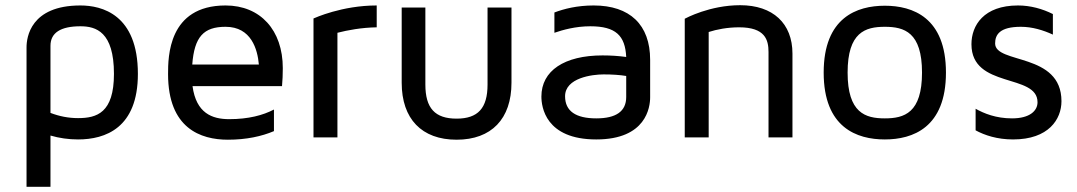

<svg xmlns="http://www.w3.org/2000/svg" viewBox="-20 -528 4140 738"><path d="M510 -244C510 -473 371 -507 289 -507C97 -507 82 -384 82 -346V190H174V-7C208 3 244 8 280 8C385 8 510 -36 510 -244ZM418 -244C418 -94 352 -74 280 -74C243 -74 208 -81 174 -94V-352C174 -402 213 -427 289 -427C349 -427 418 -406 418 -244Z M861 -70C795 -70 734 -93 720 -197H1064C1066 -219 1067 -242 1067 -266C1067 -412 981 -507 847 -507C626 -507 626 -308 626 -243C626 -35 751 9 856 9C927 9 986 -4 1033 -24V-107C991 -85 935 -70 861 -70ZM847 -425C946 -425 970 -338 975 -280H719C727 -387 763 -425 847 -425Z M1277 -402C1316 -412 1369 -422 1428 -423V-507C1294 -507 1190 -459 1185 -457V0H1277Z M1854 -499V-203C1854 -112 1817 -72 1735 -72C1652 -72 1615 -112 1615 -203V-499H1524V-210C1524 -71 1601 9 1735 9C1869 9 1946 -71 1946 -210V-499Z M2262 -507C2198 -507 2148 -494 2111 -480V-402C2143 -413 2192 -427 2249 -427C2347 -427 2383 -391 2387 -309C2358 -313 2328 -315 2296 -315C2149 -315 2061 -256 2061 -157C2061 -118 2076 8 2272 8C2464 8 2479 -116 2479 -154V-298C2479 -433 2401 -507 2262 -507ZM2387 -155C2387 -100 2348 -73 2272 -73C2193 -73 2152 -101 2152 -158C2152 -229 2257 -242 2300 -242C2333 -242 2363 -240 2387 -236Z M2704 0V-405C2735 -415 2776 -423 2821 -423C2921 -423 2934 -375 2934 -328V0H3026V-322C3026 -438 2951 -508 2825 -508C2708 -508 2616 -458 2612 -456V0Z M3381 -506C3274 -506 3146 -461 3146 -249C3146 -37 3274 8 3381 8C3488 8 3616 -37 3616 -249C3616 -461 3488 -506 3381 -506ZM3381 -73C3306 -73 3238 -94 3238 -249C3238 -404 3306 -425 3381 -425C3456 -425 3524 -404 3524 -249C3524 -94 3456 -73 3381 -73Z M3893 -507C3761 -507 3714 -430 3714 -358C3714 -186 3968 -247 3968 -135C3968 -102 3938 -73 3870 -73C3808 -73 3762 -92 3730 -110V-27C3765 -8 3813 8 3874 8C4011 8 4060 -70 4060 -139C4060 -327 3805 -281 3805 -361C3805 -395 3823 -425 3904 -425C3948 -425 3990 -412 4027 -395V-474C3987 -494 3941 -507 3893 -507Z"/></svg>

Font: Maven Pro
Style: Medium
Weight: 500
Designer: Joe Prince
Foundry: Joe Prince
Version: Version 1.003